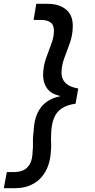

<svg xmlns="http://www.w3.org/2000/svg" viewBox="-37 -831 498 1011"><path d="M212 -811Q276 -811 312.5 -779.5Q349 -748 346 -686Q345 -645 331 -605Q317 -565 302.5 -527.5Q288 -490 287 -452Q286 -432 294 -414Q302 -396 321.5 -383.5Q341 -371 375 -365L361 -285Q317 -279 288.5 -260.5Q260 -242 246.5 -207.5Q233 -173 232 -118Q231 -105 231.5 -93.5Q232 -82 232.5 -71.5Q233 -61 232 -50Q230 20 205.5 66.5Q181 113 139 136.5Q97 160 41 160H-17L-1 75H38Q62 75 83.5 66.5Q105 58 119.5 34Q134 10 135 -37Q137 -52 136.5 -67.5Q136 -83 136.5 -100.5Q137 -118 140 -138Q142 -195 159.5 -233.5Q177 -272 207.5 -294Q238 -316 279 -324V-326Q230 -337 209.5 -367.5Q189 -398 190 -439Q191 -483 205 -523Q219 -563 232.5 -598Q246 -633 247 -664Q248 -700 229 -713Q210 -726 179 -726H140L154 -811Z"/></svg>

Font: DM Sans 17pt Medium
Style: Italic
Weight: 500
Italic angle: -10°
Version: Version 4.004;gftools[0.9.30]